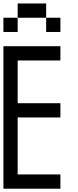

<svg xmlns="http://www.w3.org/2000/svg" viewBox="-20 -1187 457 1123"><path d="M0 -83.3V-916.7H333.3V-833.3H83.3V-583.3H333.3V-500H83.3V-166.7H333.3V-83.3ZM83.3 -1000H0V-1083.3H83.3ZM83.3 -1083.3V-1166.7H250V-1083.3ZM250 -1000V-1083.3H333.3V-1000Z"/></svg>

Font: Galmuri11 Condensed
Style: Regular
Weight: 400
Width: 3
Designer: Lee Minseo (quiple)
Version: Version 2.399;hotconv 1.1.1;makeotfexe 2.6.0 DEVELOPMENT